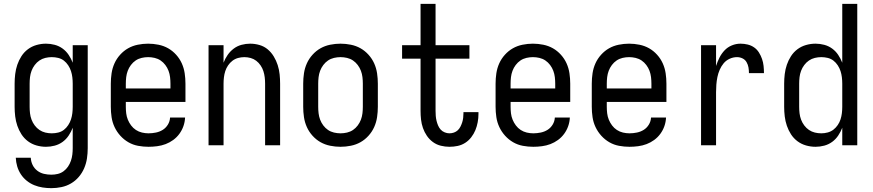

<svg xmlns="http://www.w3.org/2000/svg" viewBox="-20 -755 4540 998"><path d="M247 223Q224 223 201.5 219.5Q179 216 158 207.5Q137 199 119 184.5Q101 170 88.5 151Q76 132 69.5 110Q63 88 62 65H140Q141 85 149.5 102.5Q158 120 173.5 132Q189 144 208 148.5Q227 153 247 153Q264 153 280.5 149Q297 145 310.5 135Q324 125 333.5 111Q343 97 348.5 81Q354 65 356 48.5Q358 32 358 15V-91Q350 -70 337 -50.5Q324 -31 305.5 -17.5Q287 -4 264.5 2Q242 8 219 8Q194 8 169.5 1Q145 -6 125 -21Q105 -36 91.5 -57Q78 -78 70 -101.5Q62 -125 59 -150Q56 -175 56 -200V-320Q56 -345 59 -370Q62 -395 70 -418.5Q78 -442 91.5 -463Q105 -484 125 -499Q145 -514 169.5 -521Q194 -528 219 -528Q242 -528 264.5 -522Q287 -516 305.5 -502.5Q324 -489 337 -469.5Q350 -450 358 -429V-520H436V15Q436 42 432 68.5Q428 95 417.5 119.5Q407 144 389.5 164.5Q372 185 349 198.5Q326 212 299.5 217.5Q273 223 247 223ZM249 -62Q266 -62 282.5 -66Q299 -70 312 -80Q325 -90 334.5 -104.5Q344 -119 349 -134.5Q354 -150 356 -166.5Q358 -183 358 -200V-320Q358 -337 356 -353.5Q354 -370 349 -385.5Q344 -401 334.5 -415.5Q325 -430 312 -440Q299 -450 282.5 -454Q266 -458 249 -458Q232 -458 215.5 -454Q199 -450 185 -440.5Q171 -431 160.5 -417Q150 -403 144 -387Q138 -371 136 -354Q134 -337 134 -320V-200Q134 -183 136 -166Q138 -149 144 -133Q150 -117 160.5 -103Q171 -89 185 -79.5Q199 -70 215.5 -66Q232 -62 249 -62Z M752 8Q725 8 698 3Q671 -2 647.5 -15.5Q624 -29 605.5 -49.5Q587 -70 575.5 -94.5Q564 -119 560 -146Q556 -173 556 -200V-320Q556 -347 560 -374Q564 -401 575 -425.5Q586 -450 604.5 -470.5Q623 -491 646 -504Q669 -517 696 -522.5Q723 -528 750 -528Q777 -528 804 -522.5Q831 -517 854 -504Q877 -491 895.5 -470.5Q914 -450 925 -425.5Q936 -401 940 -374Q944 -347 944 -320V-225H634V-200Q634 -183 636 -166Q638 -149 644.5 -133Q651 -117 661.5 -103Q672 -89 686.5 -79.5Q701 -70 718 -66Q735 -62 752 -62Q771 -62 790.5 -66Q810 -70 826 -80Q842 -90 852.5 -107Q863 -124 864 -144H942Q941 -121 933.5 -99.5Q926 -78 912.5 -59.5Q899 -41 880.5 -27.5Q862 -14 841 -6Q820 2 797 5Q774 8 752 8ZM866 -295V-320Q866 -337 864 -354Q862 -371 856 -387Q850 -403 839.5 -417Q829 -431 815 -440.5Q801 -450 784 -454Q767 -458 750 -458Q733 -458 716 -454Q699 -450 685 -440.5Q671 -431 660.5 -417Q650 -403 644 -387Q638 -371 636 -354Q634 -337 634 -320V-295Z M1064 0V-520H1142V-429Q1150 -450 1163 -469Q1176 -488 1194.5 -502Q1213 -516 1235.5 -522Q1258 -528 1280 -528Q1305 -528 1329 -521Q1353 -514 1371.5 -498.5Q1390 -483 1403 -461.5Q1416 -440 1423.5 -416.5Q1431 -393 1433.5 -368.5Q1436 -344 1436 -320V0H1358V-320Q1358 -337 1356 -353.5Q1354 -370 1349 -385.5Q1344 -401 1334.5 -415Q1325 -429 1312 -439Q1299 -449 1283 -453.5Q1267 -458 1250 -458Q1233 -458 1217 -453.5Q1201 -449 1188 -439Q1175 -429 1165.5 -415Q1156 -401 1151 -385.5Q1146 -370 1144 -353.5Q1142 -337 1142 -320V0Z M1750 8Q1723 8 1696 2.5Q1669 -3 1646 -16Q1623 -29 1604.5 -49.5Q1586 -70 1575 -94.5Q1564 -119 1560 -146Q1556 -173 1556 -200V-320Q1556 -347 1560 -374Q1564 -401 1575 -425.5Q1586 -450 1604.5 -470.5Q1623 -491 1646 -504Q1669 -517 1696 -522.5Q1723 -528 1750 -528Q1777 -528 1804 -522.5Q1831 -517 1854 -504Q1877 -491 1895.5 -470.5Q1914 -450 1925 -425.5Q1936 -401 1940 -374Q1944 -347 1944 -320V-200Q1944 -173 1940 -146Q1936 -119 1925 -94.5Q1914 -70 1895.5 -49.5Q1877 -29 1854 -16Q1831 -3 1804 2.5Q1777 8 1750 8ZM1750 -62Q1767 -62 1784 -66Q1801 -70 1815 -79.5Q1829 -89 1839.5 -103Q1850 -117 1856 -133Q1862 -149 1864 -166Q1866 -183 1866 -200V-320Q1866 -337 1864 -354Q1862 -371 1856 -387Q1850 -403 1839.5 -417Q1829 -431 1815 -440.5Q1801 -450 1784 -454Q1767 -458 1750 -458Q1733 -458 1716 -454Q1699 -450 1685 -440.5Q1671 -431 1660.5 -417Q1650 -403 1644 -387Q1638 -371 1636 -354Q1634 -337 1634 -320V-200Q1634 -183 1636 -166Q1638 -149 1644 -133Q1650 -117 1660.5 -103Q1671 -89 1685 -79.5Q1699 -70 1716 -66Q1733 -62 1750 -62Z M2316 8Q2294 8 2271.5 2.5Q2249 -3 2230.5 -16.5Q2212 -30 2199 -49Q2186 -68 2178.5 -89.5Q2171 -111 2168.5 -133.5Q2166 -156 2166 -179V-450H2070V-520H2166V-735H2244V-520H2420V-450H2244V-179Q2244 -166 2245 -153Q2246 -140 2249 -127.5Q2252 -115 2257 -103Q2262 -91 2270.5 -81.5Q2279 -72 2291.5 -67Q2304 -62 2316 -62Q2328 -62 2339.5 -66Q2351 -70 2359.5 -78Q2368 -86 2373.5 -97Q2379 -108 2382.5 -119Q2386 -130 2387.5 -142Q2389 -154 2389 -166V-172H2467V-162Q2467 -141 2463 -119.5Q2459 -98 2451 -78.5Q2443 -59 2429.5 -41.5Q2416 -24 2398 -12.5Q2380 -1 2359 3.5Q2338 8 2316 8Z M2752 8Q2725 8 2698 3Q2671 -2 2647.5 -15.5Q2624 -29 2605.5 -49.5Q2587 -70 2575.5 -94.5Q2564 -119 2560 -146Q2556 -173 2556 -200V-320Q2556 -347 2560 -374Q2564 -401 2575 -425.5Q2586 -450 2604.5 -470.5Q2623 -491 2646 -504Q2669 -517 2696 -522.5Q2723 -528 2750 -528Q2777 -528 2804 -522.5Q2831 -517 2854 -504Q2877 -491 2895.5 -470.5Q2914 -450 2925 -425.5Q2936 -401 2940 -374Q2944 -347 2944 -320V-225H2634V-200Q2634 -183 2636 -166Q2638 -149 2644.5 -133Q2651 -117 2661.5 -103Q2672 -89 2686.5 -79.5Q2701 -70 2718 -66Q2735 -62 2752 -62Q2771 -62 2790.5 -66Q2810 -70 2826 -80Q2842 -90 2852.5 -107Q2863 -124 2864 -144H2942Q2941 -121 2933.5 -99.5Q2926 -78 2912.5 -59.5Q2899 -41 2880.5 -27.5Q2862 -14 2841 -6Q2820 2 2797 5Q2774 8 2752 8ZM2866 -295V-320Q2866 -337 2864 -354Q2862 -371 2856 -387Q2850 -403 2839.5 -417Q2829 -431 2815 -440.5Q2801 -450 2784 -454Q2767 -458 2750 -458Q2733 -458 2716 -454Q2699 -450 2685 -440.5Q2671 -431 2660.5 -417Q2650 -403 2644 -387Q2638 -371 2636 -354Q2634 -337 2634 -320V-295Z M3252 8Q3225 8 3198 3Q3171 -2 3147.5 -15.5Q3124 -29 3105.5 -49.5Q3087 -70 3075.5 -94.5Q3064 -119 3060 -146Q3056 -173 3056 -200V-320Q3056 -347 3060 -374Q3064 -401 3075 -425.5Q3086 -450 3104.5 -470.5Q3123 -491 3146 -504Q3169 -517 3196 -522.5Q3223 -528 3250 -528Q3277 -528 3304 -522.5Q3331 -517 3354 -504Q3377 -491 3395.5 -470.5Q3414 -450 3425 -425.5Q3436 -401 3440 -374Q3444 -347 3444 -320V-225H3134V-200Q3134 -183 3136 -166Q3138 -149 3144.5 -133Q3151 -117 3161.5 -103Q3172 -89 3186.5 -79.5Q3201 -70 3218 -66Q3235 -62 3252 -62Q3271 -62 3290.5 -66Q3310 -70 3326 -80Q3342 -90 3352.5 -107Q3363 -124 3364 -144H3442Q3441 -121 3433.5 -99.5Q3426 -78 3412.5 -59.5Q3399 -41 3380.5 -27.5Q3362 -14 3341 -6Q3320 2 3297 5Q3274 8 3252 8ZM3366 -295V-320Q3366 -337 3364 -354Q3362 -371 3356 -387Q3350 -403 3339.5 -417Q3329 -431 3315 -440.5Q3301 -450 3284 -454Q3267 -458 3250 -458Q3233 -458 3216 -454Q3199 -450 3185 -440.5Q3171 -431 3160.5 -417Q3150 -403 3144 -387Q3138 -371 3136 -354Q3134 -337 3134 -320V-295Z M3624 0V-520H3702V-412Q3709 -434 3719.5 -455Q3730 -476 3746 -493Q3762 -510 3784 -519Q3806 -528 3829 -528Q3848 -528 3866.5 -523.5Q3885 -519 3900 -508.5Q3915 -498 3925 -482Q3935 -466 3941 -448.5Q3947 -431 3949 -412.5Q3951 -394 3951 -375H3873Q3873 -390 3870.5 -404.5Q3868 -419 3860.5 -432Q3853 -445 3839.5 -451.5Q3826 -458 3811 -458Q3791 -458 3772.5 -449.5Q3754 -441 3741.5 -426Q3729 -411 3721 -392.5Q3713 -374 3709 -354.5Q3705 -335 3703.5 -315Q3702 -295 3702 -276V0Z M4219 8Q4194 8 4169.5 1Q4145 -6 4125 -21Q4105 -36 4091.5 -57Q4078 -78 4070 -101.5Q4062 -125 4059 -150Q4056 -175 4056 -200V-320Q4056 -345 4059 -370Q4062 -395 4070 -418.5Q4078 -442 4091.5 -463Q4105 -484 4125 -499Q4145 -514 4169.5 -521Q4194 -528 4219 -528Q4242 -528 4264.5 -522Q4287 -516 4305.5 -502.5Q4324 -489 4337 -469.5Q4350 -450 4358 -429V-735H4436V0H4358V-91Q4350 -70 4337 -50.5Q4324 -31 4305.5 -17.5Q4287 -4 4264.5 2Q4242 8 4219 8ZM4249 -62Q4266 -62 4282.5 -66.5Q4299 -71 4312 -81Q4325 -91 4334.5 -105Q4344 -119 4349 -134.5Q4354 -150 4356 -166.5Q4358 -183 4358 -200V-320Q4358 -337 4356 -353.5Q4354 -370 4349 -385.5Q4344 -401 4334.5 -415.5Q4325 -430 4312 -440Q4299 -450 4282.5 -454Q4266 -458 4249 -458Q4232 -458 4215.5 -454Q4199 -450 4185 -440.5Q4171 -431 4160.5 -417Q4150 -403 4144 -387Q4138 -371 4136 -354Q4134 -337 4134 -320V-200Q4134 -183 4136 -166Q4138 -149 4144 -133Q4150 -117 4160.5 -103Q4171 -89 4185 -79.5Q4199 -70 4215.5 -66Q4232 -62 4249 -62Z"/></svg>

Font: Iosevka NFM
Style: Regular
Weight: 400
Monospace: yes
Designer: Belleve Invis
Foundry: Belleve Invis
Version: Version 29.0.4; ttfautohint (v1.8.4);Nerd Fonts 3.3.0